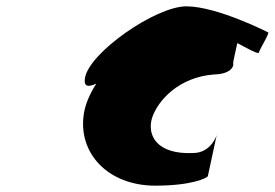

<svg xmlns="http://www.w3.org/2000/svg" viewBox="-20 -880 867 606"><path d="M248 -633C244 -605 259 -605 284 -616C264 -585 250 -553 245 -523C224 -397 321 -294 470 -294C585 -294 633 -318 636 -324L664 -454C664 -454 647 -397 589 -397C476 -392 443 -452 460 -508C478 -563 545 -637 656 -645C709 -646 719 -672 716 -679C715 -683 723 -716 729 -744C754 -731 796 -707 797 -714C799 -724 833 -778 826 -778C826 -778 665 -860 568 -860C471 -860 260 -713 248 -633Z"/></svg>

Font: Ampere
Style: ExtIta
Weight: 400
Version: Version 1